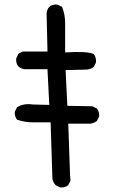

<svg xmlns="http://www.w3.org/2000/svg" viewBox="-20 -813 540 839"><path d="M242.2 5.9 222.7 -3.9Q210.9 -17.6 209 -33.2L201.2 -278.3Q164.1 -278.3 126 -278.3Q87.9 -278.3 54.7 -290Q43 -303.7 44.9 -325.2L54.7 -344.7Q84 -362.3 123 -356.4L195.3 -354.5L187.5 -510.7H87.9Q72.3 -512.7 60.5 -522.5Q48.8 -536.1 50.8 -557.6L60.5 -578.1L80.1 -587.9H187.5L183.6 -755.9Q185.5 -771.5 195.3 -783.2Q209 -794.9 230.5 -793L251 -783.2Q264.6 -750 264.6 -712.9V-584Q362.3 -589.8 389.6 -577.1Q401.4 -561.5 399.4 -540L389.6 -520.5Q374 -508.8 354.5 -508.8L266.6 -506.8L274.4 -350.6L383.8 -348.6L403.3 -338.9Q415 -325.2 413.1 -303.7L403.3 -284.2Q389.6 -274.4 374 -272.5H278.3L286.1 -46.9L288.1 -23.4L278.3 -3.9Q264.6 7.8 242.2 5.9Z"/></svg>

Font: JasonHandwriting2
Style: Regular
Weight: 400
Version: Version 1.05.10